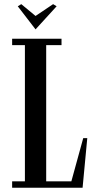

<svg xmlns="http://www.w3.org/2000/svg" viewBox="-20 -882 456 902"><path d="M229.5 -862.5 147 -807 80 -862.5 63.5 -852.5 147 -744 246 -852.5ZM315.2 -30H197V-670H269V-700H37V-670H97V-30H37V0H368L390 -233H371Z"/></svg>

Font: Picaflor 12 pt
Style: Regular
Weight: 400
Designer: Ariel Martín Pérez
Foundry: Tunera Type Foundry
Version: Version 1.000;hotconv 1.0.109;makeotfexe 2.5.65596